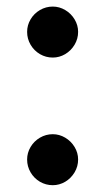

<svg xmlns="http://www.w3.org/2000/svg" viewBox="-20 -542 312 570"><path d="M60.5 -68.4Q60.5 -88.4 70.8 -105.7Q81.1 -123 98.6 -133.3Q116.2 -143.6 136.7 -143.6Q156.2 -143.6 173.6 -133.3Q190.9 -123 201.4 -105.7Q211.9 -88.4 211.9 -68.4Q211.9 -47.9 201.4 -30.3Q190.9 -12.7 173.6 -2.4Q156.2 7.8 136.7 7.8Q116.2 7.8 98.6 -2.4Q81.1 -12.7 70.8 -30.3Q60.5 -47.9 60.5 -68.4ZM60.5 -447.3Q60.5 -467.3 70.8 -484.6Q81.1 -502 98.6 -512.2Q116.2 -522.5 136.7 -522.5Q156.2 -522.5 173.6 -512.2Q190.9 -502 201.4 -484.6Q211.9 -467.3 211.9 -447.3Q211.9 -426.8 201.4 -409.2Q190.9 -391.6 173.6 -381.3Q156.2 -371.1 136.7 -371.1Q116.2 -371.1 98.6 -381.3Q81.1 -391.6 70.8 -409.2Q60.5 -426.8 60.5 -447.3Z"/></svg>

Font: Pretendard SemiBold
Style: Regular
Weight: 600
Designer: Base glyphs from Inter by Rasmus Andersson; Hangeul glyphs from Noto Sans CJK(Source Han Sans) by Jang Soo-young and Kan
Foundry: Kil Hyung-jin
Version: Version 1.309